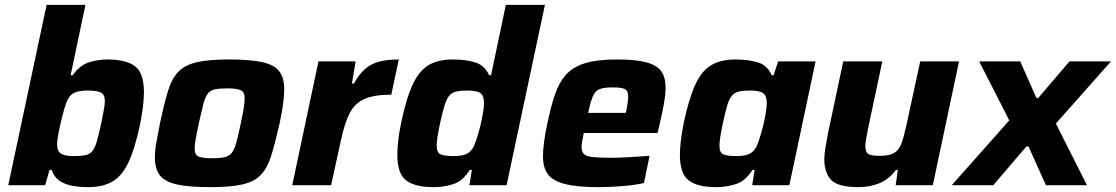

<svg xmlns="http://www.w3.org/2000/svg" viewBox="-20 -763 4597 791"><path d="M342 8Q309 8 278.5 2.5Q248 -3 225.5 -18Q203 -33 193 -63H184L166 0H14L172 -743H332L271 -453H279Q309 -494 345.5 -506Q382 -518 422 -518Q501 -518 537 -489.5Q573 -461 573 -383Q573 -357 569 -324Q565 -291 557 -250Q535 -147 508 -91.5Q481 -36 441.5 -14Q402 8 342 8ZM284 -120Q313 -120 331 -123.5Q349 -127 360 -140Q371 -153 379 -180.5Q387 -208 397 -255Q403 -287 407.5 -309Q412 -331 412 -345Q412 -374 395.5 -382Q379 -390 340 -390Q309 -390 290 -382.5Q271 -375 260 -355Q253 -342 245.5 -316.5Q238 -291 231 -261Q224 -231 219.5 -205.5Q215 -180 215 -169Q215 -141 230.5 -130.5Q246 -120 284 -120Z M848 8Q759 8 709 -3Q659 -14 638.5 -41Q618 -68 618 -114Q618 -141 624 -175.5Q630 -210 639 -255Q656 -335 671.5 -386.5Q687 -438 714 -466.5Q741 -495 790 -506.5Q839 -518 922 -518Q1011 -518 1060.5 -507Q1110 -496 1130.5 -469Q1151 -442 1151 -395Q1151 -343 1132 -255Q1114 -175 1098 -123.5Q1082 -72 1055.5 -43.5Q1029 -15 980 -3.5Q931 8 848 8ZM855 -111Q887 -111 906 -115.5Q925 -120 935.5 -134Q946 -148 954 -177Q962 -206 972 -255Q988 -328 988 -358Q988 -384 971.5 -391.5Q955 -399 915 -399Q883 -399 864 -394.5Q845 -390 835 -376Q825 -362 817.5 -333Q810 -304 799 -255Q791 -217 786.5 -192Q782 -167 782 -151Q782 -125 798 -118Q814 -111 855 -111Z M1184 0 1292 -510H1445L1430 -419H1438Q1461 -460 1486.5 -481Q1512 -502 1545 -510Q1578 -518 1623 -518L1592 -373Q1522 -373 1482 -355.5Q1442 -338 1421 -297.5Q1400 -257 1385 -187L1344 0Z M1767 8Q1689 8 1653 -20Q1617 -48 1617 -125Q1617 -150 1620.5 -183.5Q1624 -217 1633 -258Q1654 -360 1681 -416.5Q1708 -473 1747 -495.5Q1786 -518 1845 -518Q1898 -518 1937.5 -506Q1977 -494 1995 -453H2003L2064 -743H2225L2067 0H1914L1924 -63H1915Q1887 -17 1847.5 -4.5Q1808 8 1767 8ZM1850 -120Q1884 -120 1902.5 -129Q1921 -138 1932 -160Q1938 -174 1945.5 -197Q1953 -220 1959.5 -247Q1966 -274 1970 -299Q1974 -324 1974 -339Q1974 -368 1959.5 -379Q1945 -390 1906 -390Q1877 -390 1859.5 -386Q1842 -382 1831 -369Q1820 -356 1811.5 -329Q1803 -302 1793 -255Q1779 -191 1779 -163Q1779 -134 1795.5 -127Q1812 -120 1850 -120Z M2445 8Q2357 8 2307 -5Q2257 -18 2237 -45.5Q2217 -73 2217 -118Q2217 -145 2221.5 -179Q2226 -213 2235 -254Q2249 -323 2266 -373Q2283 -423 2311.5 -455Q2340 -487 2390 -502.5Q2440 -518 2522 -518Q2600 -518 2643.5 -506Q2687 -494 2704.5 -469Q2722 -444 2722 -403Q2722 -374 2715 -334.5Q2708 -295 2698 -254L2689 -215H2385Q2382 -200 2379 -184Q2376 -168 2376 -158Q2376 -138 2385.5 -128.5Q2395 -119 2421.5 -116Q2448 -113 2499 -113Q2529 -113 2573 -115.5Q2617 -118 2656 -121L2633 -9Q2600 -1 2547 3.5Q2494 8 2445 8ZM2403 -298H2558L2561 -310Q2564 -328 2566 -341Q2568 -354 2568 -364Q2568 -390 2553.5 -396.5Q2539 -403 2505 -403Q2469 -403 2450.5 -396Q2432 -389 2422.5 -366.5Q2413 -344 2403 -298Z M2932 8Q2853 8 2817 -20Q2781 -48 2781 -125Q2781 -150 2785 -183.5Q2789 -217 2797 -258Q2819 -360 2845.5 -416.5Q2872 -473 2911.5 -495.5Q2951 -518 3010 -518Q3062 -518 3102 -506Q3142 -494 3159 -453H3167L3186 -510H3340L3232 0H3079L3089 -63H3080Q3051 -17 3011.5 -4.5Q2972 8 2932 8ZM3014 -120Q3049 -120 3067.5 -129Q3086 -138 3097 -160Q3103 -174 3110.5 -197Q3118 -220 3124.5 -247Q3131 -274 3135 -299Q3139 -324 3139 -339Q3139 -368 3124 -379Q3109 -390 3070 -390Q3042 -390 3024.5 -386Q3007 -382 2995.5 -369Q2984 -356 2976 -329Q2968 -302 2958 -255Q2951 -222 2947.5 -200Q2944 -178 2944 -163Q2944 -134 2960 -127Q2976 -120 3014 -120Z M3516 8Q3434 8 3405 -21Q3376 -50 3376 -108Q3376 -128 3381 -157Q3386 -186 3392 -218L3454 -510H3615L3558 -242Q3553 -216 3549 -194.5Q3545 -173 3545 -161Q3545 -135 3558.5 -128Q3572 -121 3605 -121Q3644 -121 3664 -133Q3684 -145 3694 -172.5Q3704 -200 3714 -246L3771 -510H3931L3823 0H3670L3679 -63H3671Q3643 -25 3603.5 -8.5Q3564 8 3516 8Z M3901 0 4138 -267 4014 -510H4183L4250 -359H4257L4386 -510H4557L4330 -254L4458 0H4289L4217 -160H4209L4072 0Z"/></svg>

Font: Saira
Style: Bold Italic
Weight: 700
Italic angle: -12°
Designer: Hector Gatti with collaboration of the Omnibus-Type team
Foundry: Omnibus-Type
Version: Version 1.100; ttfautohint (v1.8.3)